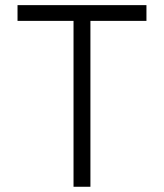

<svg xmlns="http://www.w3.org/2000/svg" viewBox="-20 -713 626 733"><path d="M260.7 0H325.2V-633.3H539.1V-693.4H46.9V-633.3H260.7Z"/></svg>

Font: Cascadia Mono NF Light
Style: Regular
Weight: 300
Monospace: yes
Designer: Aaron Bell
Foundry: Saja Typeworks
Version: Version 2404.023